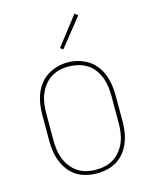

<svg xmlns="http://www.w3.org/2000/svg" viewBox="-115 -832 730 916"><g transform="rotate(-15 250.0 -374.0)"><path d="M250 8Q224 8 198 2Q172 -4 150 -18Q128 -32 112 -53Q96 -74 86.5 -98Q77 -122 73 -148Q69 -174 69 -200V-330Q69 -356 73 -382Q77 -408 86.5 -432.5Q96 -457 112.5 -478Q129 -499 151 -512.5Q173 -526 198.5 -533Q224 -540 250 -540Q276 -540 301.5 -533Q327 -526 349 -512.5Q371 -499 387.5 -478Q404 -457 413.5 -432.5Q423 -408 427 -382Q431 -356 431 -330V-200Q431 -174 427 -148Q423 -122 413.5 -98Q404 -74 388 -53Q372 -32 350 -18Q328 -4 302 2Q276 8 250 8ZM250 -10Q274 -10 297 -15.5Q320 -21 339.5 -34Q359 -47 373.5 -66Q388 -85 396.5 -107Q405 -129 408 -152.5Q411 -176 411 -200V-330Q411 -354 408 -377.5Q405 -401 396.5 -423Q388 -445 373.5 -464.5Q359 -484 338.5 -496.5Q318 -509 294.5 -514.5Q271 -520 248 -520Q224 -520 201 -514Q178 -508 159 -495Q140 -482 126 -463Q112 -444 103.5 -422Q95 -400 92 -376.5Q89 -353 89 -330V-200Q89 -176 92 -152.5Q95 -129 103.5 -107Q112 -85 126.5 -66Q141 -47 160.5 -34Q180 -21 203 -15.5Q226 -10 250 -10ZM247 -605 233 -615 342 -756 358 -744Z"/></g></svg>

Font: Iosevka Slab Thin
Style: Regular
Weight: 100
Monospace: yes
Designer: Belleve Invis
Foundry: Belleve Invis
Version: Version 11.1.0; ttfautohint (v1.8.3)